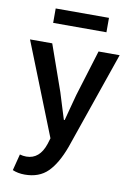

<svg xmlns="http://www.w3.org/2000/svg" viewBox="-95 -732 686 993"><g transform="rotate(10 247.5 -235.0)"><path d="M106 202.1Q70.3 202.1 42 189.9L64 104Q80.6 108.9 98.1 108.9Q168 108.9 195.8 24.9L205.1 -5.9L12.2 -491.2H128.9L213.9 -250Q220.7 -229 234.9 -182.1Q249 -135.3 256.8 -111.8H261.2Q266.6 -131.3 278.8 -178.7Q291 -226.1 297.9 -250L372.1 -491.2H482.9L305.2 22Q272 112.3 226.8 157.2Q181.6 202.1 106 202.1ZM115.2 -596.2V-671.9H395V-596.2Z"/></g></svg>

Font: Source Sans 3 Semibold
Style: Regular
Weight: 600
Designer: Paul D. Hunt
Foundry: Adobe
Version: Version 3.052;hotconv 1.1.0;makeotfexe 2.6.0